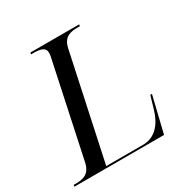

<svg xmlns="http://www.w3.org/2000/svg" viewBox="-181 -853 964 992"><g transform="rotate(-30 301.0 -357.0)"><path d="M-18 0H517L569 -215H559L537 -140C517 -71 475 -10 397 -10H178L312 -636C325 -696 364 -704 408 -704H421L423 -714H132L130 -704H143C185 -704 215 -698 215 -664C215 -658 213 -644 211 -636L93 -82C80 -19 41 -10 -3 -10H-16Z"/></g></svg>

Font: Noto Serif Display
Style: Italic
Weight: 400
Italic angle: -12°
Designer: Monotype Design Team
Foundry: Monotype Imaging Inc.
Version: Version 2.009